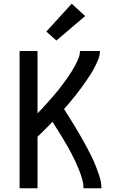

<svg xmlns="http://www.w3.org/2000/svg" viewBox="-20 -1008 640 1028"><path d="M85 0V-735H181V-401Q195 -415 209 -430.5Q223 -446 236.5 -461Q250 -476 263.5 -491.5Q277 -507 290 -523Q303 -539 315 -555.5Q327 -572 339 -588.5Q351 -605 362 -622.5Q373 -640 382.5 -658Q392 -676 400 -695.5Q408 -715 408 -735H515Q515 -712 506 -690Q497 -668 486.5 -647.5Q476 -627 463.5 -607.5Q451 -588 437.5 -569Q424 -550 410.5 -531.5Q397 -513 382.5 -495Q368 -477 353 -459Q338 -441 323 -424Q339 -399 354.5 -374Q370 -349 385.5 -323.5Q401 -298 415.5 -272.5Q430 -247 444 -221Q458 -195 471 -168.5Q484 -142 494.5 -114.5Q505 -87 514 -58.5Q523 -30 523 0H427Q427 -25 420 -49Q413 -73 404 -96Q395 -119 384.5 -141.5Q374 -164 362.5 -186Q351 -208 338.5 -229.5Q326 -251 313.5 -272Q301 -293 287.5 -314Q274 -335 261 -356Q241 -335 221 -315Q201 -295 181 -276V0ZM282 -791 228 -839 364 -988 436 -922Z"/></svg>

Font: Zed Mono Medium Extended
Style: Regular
Weight: 500
Width: 7
Monospace: yes
Designer: Belleve Invis
Foundry: Belleve Invis
Version: Version 1.0.0; ttfautohint (v1.8.4)